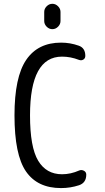

<svg xmlns="http://www.w3.org/2000/svg" viewBox="-20 -960 540 990"><path d="M292 -898.4V-851.6Q292 -835 279.3 -822.3Q266.6 -809.6 250 -809.6Q233.4 -809.6 220.7 -822.3Q208 -835 208 -851.6V-898.4Q208 -915 220.7 -927.7Q233.4 -940.4 250 -940.4Q266.6 -940.4 279.3 -927.7Q292 -915 292 -898.4ZM294.9 9.8Q172.9 9.8 113.8 -76.2Q54.7 -162.1 54.7 -365.2Q54.7 -562.5 115.2 -651.4Q175.8 -740.2 294.9 -740.2Q341.8 -740.2 385.7 -724.6Q419.9 -712.9 419.9 -671.9Q419.9 -659.2 409.7 -652.8Q399.4 -646.5 386.7 -651.4Q343.8 -668 299.8 -668Q134.8 -668 134.8 -365.2Q134.8 -201.2 176.8 -131.3Q218.8 -61.5 299.8 -61.5Q344.7 -61.5 388.7 -81.1Q400.4 -85.9 412.6 -79.6Q424.8 -73.2 424.8 -59.6Q424.8 -17.6 387.7 -4.9Q342.8 9.8 294.9 9.8Z"/></svg>

Font: Rounded Mgen+ 1m regular
Style: Regular
Weight: 400
Designer: [Source Han Sans]
Ryoko NISHIZUKA  (kana & ideographs); Paul D. Hunt (Latin, Greek & Cyrillic); Wenlong ZHANG  (bopomofo
Version: Version 1.059.20150602